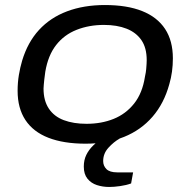

<svg xmlns="http://www.w3.org/2000/svg" viewBox="-20 -559 758 763"><path d="M320 12Q233 12 172.5 -11.5Q112 -35 81 -82Q50 -129 50 -198Q50 -231 55 -261Q60 -291 68 -318Q90 -391 135 -440Q180 -489 246.5 -514Q313 -539 397 -539Q485 -539 545 -515Q605 -491 636 -444Q667 -397 667 -327Q667 -300 663.5 -274.5Q660 -249 653 -225Q632 -148 586 -95Q540 -42 473 -15Q406 12 320 12ZM324 -67Q383 -67 431.5 -86.5Q480 -106 513 -147.5Q546 -189 556 -254Q560 -272 561 -284.5Q562 -297 562.5 -305Q563 -313 563 -320Q563 -369 542 -399.5Q521 -430 483 -445Q445 -460 393 -460Q334 -460 284.5 -440.5Q235 -421 203 -380Q171 -339 160 -274Q157 -255 156 -243Q155 -231 154 -222.5Q153 -214 153 -207Q153 -159 174 -127.5Q195 -96 233.5 -81.5Q272 -67 324 -67ZM414 184Q388 184 365 176.5Q342 169 327.5 151Q313 133 313 103Q313 77 323 56.5Q333 36 350.5 19Q368 2 390 -12H455V-8Q432 5 411 28Q390 51 390 81Q390 100 403 113Q416 126 446 126H509L501 170Q482 177 457.5 180.5Q433 184 414 184Z"/></svg>

Font: Archivo Expanded
Style: Italic
Weight: 400
Width: 7
Italic angle: -10°
Designer: Hector Gatti
Foundry: Omnibus-Type
Version: Version 2.001